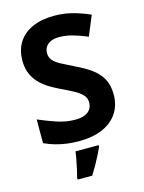

<svg xmlns="http://www.w3.org/2000/svg" viewBox="-137 -804 826 1104"><g transform="rotate(-15 275.5 -251.5)"><path d="M511 -198Q511 -135 480 -88Q449 -41 390.5 -15.5Q332 10 248 10Q211 10 175.5 5Q140 0 107.5 -9.5Q75 -19 46 -33V-174Q97 -152 151.5 -133.5Q206 -115 260 -115Q297 -115 319.5 -125Q342 -135 352.5 -152Q363 -169 363 -191Q363 -218 344.5 -237Q326 -256 295 -272.5Q264 -289 224 -308Q199 -320 170 -336.5Q141 -353 114.5 -377.5Q88 -402 71 -437Q54 -472 54 -521Q54 -585 83.5 -630.5Q113 -676 167.5 -700Q222 -724 296 -724Q352 -724 402.5 -711Q453 -698 508 -674L459 -556Q410 -576 371 -587Q332 -598 291 -598Q263 -598 243 -589Q223 -580 212.5 -564Q202 -548 202 -526Q202 -501 217 -483.5Q232 -466 262 -450Q292 -434 337 -412Q392 -386 430.5 -358Q469 -330 490 -292Q511 -254 511 -198ZM352 71Q342 93 329.5 117.5Q317 142 302.5 168Q288 194 271 221H184V208Q190 188 195.5 162Q201 136 206.5 109Q212 82 214 61H352Z"/></g></svg>

Font: Noto Sans Telugu
Style: Regular
Weight: 400
Designer: Jelle Bosma - Monotype Design Team
Foundry: Monotype Imaging Inc.
Version: Version 2.003